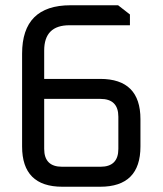

<svg xmlns="http://www.w3.org/2000/svg" viewBox="-20 -710 618 730"><path d="M64 -153V-506Q64 -690 248 -690H429L474 -655V-614H244Q148 -614 148 -518V-410H361Q514 -410 514 -257V-153Q514 0 361 0H217Q64 0 64 -153ZM148 -144Q148 -76 216 -76H362Q430 -76 430 -144V-266Q430 -334 362 -334H148Z"/></svg>

Font: Oxanium
Style: Regular
Weight: 400
Designer: Severin Meyer
Version: Version 1.001